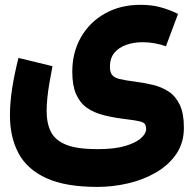

<svg xmlns="http://www.w3.org/2000/svg" viewBox="-20 -502 787 782"><path d="M705.1 -445.3Q670.4 -462.4 634 -472.4Q597.7 -482.4 552.7 -482.4Q470.2 -482.4 407.5 -447Q344.7 -411.6 309.6 -350.1Q274.4 -288.6 274.4 -210Q274.4 -153.8 289.8 -118.7Q305.2 -83.5 333.7 -63.2Q362.3 -43 402.8 -32.7Q443.4 -22.5 493.2 -16.6Q529.8 -12.2 547.4 -8.1Q564.9 -3.9 570.1 3.2Q575.2 10.3 575.2 24.4Q575.2 41.5 554.4 60.5Q533.7 79.6 490 92.5Q446.3 105.5 376.5 105.5Q294.4 105.5 249.8 87.6Q205.1 69.8 187.5 35.2Q169.9 0.5 169.9 -49.8Q169.9 -74.7 172.9 -103.5Q175.8 -132.3 181.4 -164.8Q187 -197.3 193.8 -232.4L55.2 -266.1Q38.6 -200.2 29.5 -142.1Q20.5 -84 20.5 -31.7Q20.5 57.1 55.7 122.6Q90.8 188 168.9 223.6Q247.1 259.3 376.5 259.3Q439 259.3 501.2 244.9Q563.5 230.5 615 200.7Q666.5 170.9 697.8 125.5Q729 80.1 729 18.1Q729 -39.6 712.4 -74.7Q695.8 -109.9 667.5 -128.7Q639.2 -147.5 603 -156.2Q566.9 -165 527.3 -169.9Q488.8 -174.8 467 -180.2Q445.3 -185.5 436.5 -196.8Q427.7 -208 427.7 -230.5Q427.7 -265.1 446 -287.1Q464.4 -309.1 494.9 -319.6Q525.4 -330.1 561 -330.1Q584.5 -330.1 608.9 -325.9Q633.3 -321.8 655.8 -313.5Z"/></svg>

Font: Estedad-VF-FD Black
Style: Regular
Weight: 900
Designer: Amin Abedi
Version: Version 4.000